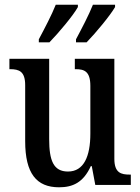

<svg xmlns="http://www.w3.org/2000/svg" viewBox="-20 -786 597 816"><path d="M303 -619V-606H348C387 -646 449 -721 469 -756V-766H375C357 -721 329 -668 303 -619ZM145 -619V-606H190C229 -646 292 -721 311 -756V-766H217C199 -721 171 -668 145 -619ZM231 10C289 10 334 -10 366 -80H370L385 0H536V-44H531C495 -44 466 -51 466 -111V-536H298V-492H301C337 -492 364 -484 364 -421V-218C364 -121 336 -57 269 -57C207 -57 189 -104 189 -195V-536H20V-492H23C62 -492 87 -482 87 -424V-186C87 -49 135 10 231 10Z"/></svg>

Font: Noto Serif Bengali Condensed Medium
Style: Regular
Weight: 500
Width: 3
Designer: Juan Bruce, Universal Thirst, Indian Type Foundry and the Monotype Design Team.
Foundry: Monotype Imaging Inc.
Version: Version 2.003